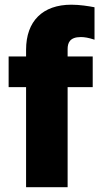

<svg xmlns="http://www.w3.org/2000/svg" viewBox="-20 -781 434 801"><path d="M317.1 -626.4C332.7 -626.4 349.4 -623.6 374.3 -615.4V-750.7C350.5 -755.3 313.2 -761.4 277.7 -761.4C158.4 -761.4 88.8 -693.2 88.8 -573.2V-545.5H16V-417.6H88.8V0H262.1V-417.6H366.8V-545.5H262.1V-576C262.1 -601.2 270.2 -626.4 317.1 -626.4Z"/></svg>

Font: TID UI Extra Bold
Style: Regular
Weight: 800
Designer: The TID Project Authors
Foundry: Bakken & Bæck
Version: Version 1.001;hotconv 1.0.109;makeotfexe 2.5.65596